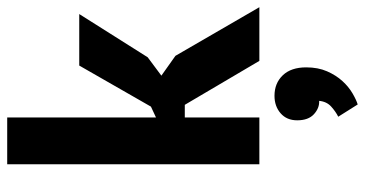

<svg xmlns="http://www.w3.org/2000/svg" viewBox="-260 -480 1013 533"><g transform="rotate(-90 246.5 -213.5)"><path d="M222 -207H187V0H57V-700H187V-287L217 -301L331 -500H474L354 -310L303 -272L358 -233L493 0H344ZM179 105Q179 76 198.5 59Q218 42 247 42Q282 42 304 65Q326 88 326 130Q326 163 315 188Q304 213 288 230.5Q272 248 254 258.5Q236 269 223 273L189 219Q203 212 217 199.5Q231 187 233 166Q213 167 196 151.5Q179 136 179 105Z"/></g></svg>

Font: PTSans
Style: Bold
Weight: 700
Designer: A.Korolkova, O.Umpeleva, V.Yefimov
Foundry: ParaType Ltd
Version: Version 2.003W OFL